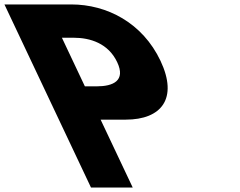

<svg xmlns="http://www.w3.org/2000/svg" viewBox="-344 -845 1079 865"><path d="M-324 -825 66 0H254L109.3 -306H222.3C383.3 -306 459.4 -401 379.1 -571C298.2 -742 138 -825 -23 -825ZM38.4 -456 -65.1 -675H-12.1C61.9 -675 143.7 -650 183.9 -565C223.6 -481 165.4 -456 91.4 -456Z"/></svg>

Font: Hussar
Style: BdOpOblFive
Weight: 700
Foundry: Cannot Into Space Fonts
Version: Version 2.00